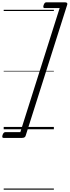

<svg xmlns="http://www.w3.org/2000/svg" viewBox="-32 -1118 603 1661"><path d="M-10 50Q-5 36 1 30.5Q7 25 15 25H144L484 -1048H354Q346 -1048 343.5 -1053.5Q341 -1059 345 -1073Q350 -1087 355.5 -1092.5Q361 -1098 369 -1098H528Q555 -1098 550 -1079L190 56Q185 75 158 75H-1Q-9 75 -11.5 69.5Q-14 64 -10 50ZM0 513H434V523H0ZM0 -20H434V0H0ZM0 -505H434V-500H0ZM0 -1033H434V-1023H0Z"/></svg>

Font: Playwrite IN Guides
Style: Regular
Weight: 400
Designer: Veronika Burian, José Scaglione
Foundry: TypeTogether
Version: Version 1.003